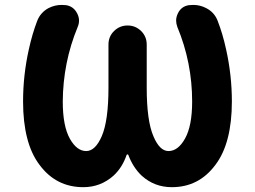

<svg xmlns="http://www.w3.org/2000/svg" viewBox="-20 -775 1040 784"><path d="M681.6 -10.7Q610.4 -10.7 558.6 -57.6Q523.4 -90.8 503.9 -142.6Q502.9 -144.5 500.5 -144.5Q498 -144.5 497.1 -142.6Q479.5 -90.8 443.4 -57.6Q390.6 -10.7 320.3 -10.7Q209 -10.7 141.6 -101.6Q107.4 -146.5 90.8 -211.9Q74.2 -276.4 74.2 -360.4Q74.2 -467.8 97.7 -573.2Q111.3 -635.7 131.8 -689.5Q145.5 -724.6 178.7 -742.2Q204.1 -754.9 231.4 -754.9Q240.2 -754.9 250 -753.9Q280.3 -749 294.9 -720.7Q302.7 -706.1 302.7 -690.4Q302.7 -677.7 296.9 -664.1Q237.3 -519.5 236.3 -360.4Q236.3 -259.8 265.6 -208Q293.9 -158.2 332 -158.2Q369.1 -158.2 395.5 -218.8Q422.9 -282.2 422.9 -417V-592.8Q422.9 -626 445.8 -648.4Q468.8 -670.9 501 -670.9Q533.2 -670.9 556.2 -648.4Q579.1 -626 579.1 -592.8V-417Q579.1 -282.2 606.4 -218.8Q631.8 -158.2 668 -158.2Q707 -158.2 735.4 -209Q764.6 -260.7 764.6 -360.4Q764.6 -519.5 704.1 -665Q699.2 -678.7 699.2 -691.4Q699.2 -706.1 707 -721.7Q720.7 -749 751 -753.9Q760.7 -754.9 769.5 -754.9Q796.9 -754.9 821.3 -742.2Q854.5 -725.6 868.2 -691.4Q889.6 -636.7 903.3 -573.2Q926.8 -467.8 926.8 -360.4Q926.8 -276.4 910.2 -211.9Q893.6 -146.5 859.4 -101.6Q792 -10.7 681.6 -10.7Z"/></svg>

Font: Rounded-X Mgen+ 2m bold
Style: Bold
Weight: 700
Designer: [Source Han Sans]
Ryoko NISHIZUKA  (kana & ideographs); Paul D. Hunt (Latin, Greek & Cyrillic); Wenlong ZHANG  (bopomofo
Version: Version 1.059.20150602